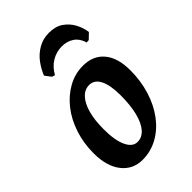

<svg xmlns="http://www.w3.org/2000/svg" viewBox="-210 -761 852 852"><g transform="rotate(-45 216.0 -334.5)"><path d="M163 12Q102 12 65.5 -34.5Q29 -81 29 -162Q29 -226 47.5 -282Q66 -338 99 -380Q132 -422 176 -446.5Q220 -471 270 -471Q334 -471 369.5 -428.5Q405 -386 405 -308Q405 -242 387 -183.5Q369 -125 336 -81Q303 -37 258.5 -12.5Q214 12 163 12ZM203 -60Q231 -60 252 -83.5Q273 -107 284.5 -152Q296 -197 296 -260Q296 -323 279 -357Q262 -391 229 -391Q201 -391 180 -368.5Q159 -346 147.5 -305Q136 -264 136 -206Q136 -137 154 -98.5Q172 -60 203 -60ZM265 -598Q230 -598 200.5 -580Q171 -562 153 -529L139 -533L117 -562Q129 -592 149 -619Q169 -646 199 -663.5Q229 -681 267 -681Q308 -681 334.5 -662.5Q361 -644 376 -616Q391 -588 395 -558L369 -533L355 -532Q345 -566 321 -582Q297 -598 265 -598Z"/></g></svg>

Font: Alegreya SemiBold
Style: Italic
Weight: 600
Italic angle: -7°
Designer: Juan Pablo del Peral
Foundry: Huerta Tipografica
Version: Version 2.009